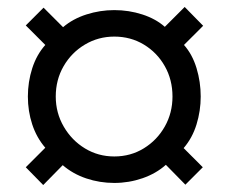

<svg xmlns="http://www.w3.org/2000/svg" viewBox="-20 -614 656 551"><path d="M104 -83 54 -134 110 -190Q85 -219 72.5 -257Q60 -295 60 -337Q60 -379 72.5 -418Q85 -457 110 -485L54 -541L105 -592L161 -536Q189 -560 228 -572.5Q267 -585 308 -585Q350 -585 388.5 -572.5Q427 -560 453 -537L510 -594L563 -540L508 -485Q532 -458 544 -418.5Q556 -379 556 -337Q556 -296 544 -257Q532 -218 507 -189L562 -134L512 -84L456 -141Q428 -116 389 -102.5Q350 -89 308 -89Q266 -89 227.5 -102Q189 -115 160 -140ZM308 -165Q355 -165 393 -188.5Q431 -212 453 -251Q475 -290 475 -337Q475 -385 453 -424Q431 -463 393 -486Q355 -509 308 -509Q262 -509 223.5 -486Q185 -463 162.5 -424Q140 -385 140 -337Q140 -290 163 -250.5Q186 -211 224 -188Q262 -165 308 -165Z"/></svg>

Font: Chivo Medium
Style: Regular
Weight: 500
Designer: Hector Gatti
Foundry: Omnibus-Type
Version: Version 2.002